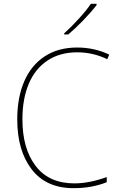

<svg xmlns="http://www.w3.org/2000/svg" viewBox="-20 -972 640 1002"><path d="M70 -349Q70 -463 106.5 -547.5Q143 -632 213.5 -678Q284 -724 382 -724Q473 -724 550 -687L540 -663Q465 -699 383 -699Q293 -699 228.5 -656.5Q164 -614 130.5 -535.5Q97 -457 97 -349Q97 -196 166.5 -105.5Q236 -15 368 -15Q446 -15 537 -48V-21Q459 10 364 10Q221 10 145.5 -88Q70 -186 70 -349ZM315 -798Q350 -829 391.5 -874.5Q433 -920 454 -952H484V-945Q456 -909 415 -866.5Q374 -824 336 -792H315Z"/></svg>

Font: Noto Sans Mono UI Thin
Style: Regular
Weight: 250
Monospace: yes
Designer: Monotype Design team
Foundry: Monotype Imaging Inc.
Version: Version 1.000